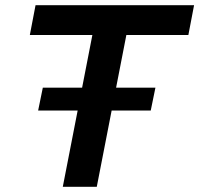

<svg xmlns="http://www.w3.org/2000/svg" viewBox="-20 -720 768 740"><path d="M127 -294 145 -382H579L561 -294ZM222 0 336 -585H95L117 -700H728L706 -585H467L353 0Z"/></svg>

Font: REM Medium
Style: Italic
Weight: 500
Italic angle: -11°
Designer: Octavio Pardo
Foundry: Ashler Design
Version: Version 1.005;gftools[0.9.28]